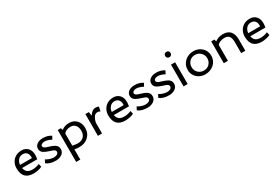

<svg xmlns="http://www.w3.org/2000/svg" viewBox="107 -2125 5442 3729"><g transform="rotate(-30 2828.5 -260.5)"><path d="M406.7 -293.5Q406.2 -350.6 376 -386.2Q345.7 -421.9 285.2 -421.9Q224.6 -421.9 184.6 -377.9Q144.5 -334 139.6 -267.1H404.8Q406.7 -288.6 406.7 -293.5ZM287.1 9.8Q46.4 9.8 46.4 -243.2Q46.4 -313.5 78.6 -372.1Q110.4 -430.7 168 -464.4Q225.6 -498 305.2 -498Q384.8 -498 439 -443.8Q493.2 -389.6 493.2 -288.6Q493.2 -254.9 483.4 -195.3H143.6Q154.3 -134.8 192.4 -101.6Q230.5 -68.4 308.1 -68.4Q385.7 -68.4 462.9 -101.6L478.5 -31.7Q445.3 -12.7 390.1 -1.5Q335 9.8 287.1 9.8Z M830.6 -192.9Q804.7 -202.1 773.4 -211.9Q698.7 -234.9 654.3 -261.7Q596.2 -296.9 596.2 -361.8Q596.7 -405.8 623 -437.5Q673.8 -498 781.2 -498Q888.7 -498 963.9 -445.8L927.7 -377.9Q898.4 -396 855.5 -410.2Q812.5 -424.3 776.4 -424.3Q740.2 -423.8 714.8 -409.2Q689.5 -394.5 689 -371.6Q689 -348.6 705.1 -335Q721.7 -321.3 747.1 -311.5Q772.5 -301.8 803.7 -293Q835 -284.2 866.2 -272Q897.5 -259.8 922.9 -244.1Q948.2 -228.5 964.8 -201.7Q981 -175.8 981 -139.6Q981 -103.5 964.4 -74.2Q947.8 -44.9 918.9 -26.4Q860.4 9.8 791 9.8Q649.9 9.8 575.7 -52.2L610.4 -119.6Q647.5 -94.7 695.8 -79.1Q744.1 -63.5 787.1 -64Q830.1 -64.5 859.4 -82Q888.7 -99.6 888.7 -135.3Q888.7 -170.9 830.6 -192.9Z M1324.2 -68.4Q1409.2 -68.4 1456.1 -118.2Q1502.9 -168 1502.9 -246.1Q1502.9 -325.2 1463.9 -372.6Q1424.8 -419.9 1356.9 -419.9Q1306.6 -419.9 1265.6 -402.3Q1224.6 -384.8 1205.1 -353V-84.5Q1273.9 -68.4 1324.2 -68.4ZM1205.1 228H1112.3V-488.3H1183.1L1196.8 -441.4Q1265.6 -498 1367.2 -498Q1468.8 -498 1532.2 -431.6Q1595.7 -365.2 1595.7 -252.4Q1595.7 -138.7 1516.6 -64.5Q1437.5 9.8 1315.4 9.8Q1257.8 9.8 1205.1 -1Z M1731.9 0V-488.3H1808.6L1824.2 -398.9Q1848.1 -443.4 1884.3 -470.7Q1920.4 -498 1960.9 -498Q2001.5 -498 2033.2 -483.4L2012.2 -386.2Q1981 -403.8 1951.7 -403.8Q1898.4 -403.8 1865.7 -350.6Q1833.5 -297.4 1824.7 -241.2V0Z M2463.9 -293.5Q2463.4 -350.6 2433.1 -386.2Q2402.8 -421.9 2342.3 -421.9Q2281.7 -421.9 2241.7 -377.9Q2201.7 -334 2196.8 -267.1H2461.9Q2463.9 -288.6 2463.9 -293.5ZM2344.2 9.8Q2103.5 9.8 2103.5 -243.2Q2103.5 -313.5 2135.7 -372.1Q2167.5 -430.7 2225.1 -464.4Q2282.7 -498 2362.3 -498Q2441.9 -498 2496.1 -443.8Q2550.3 -389.6 2550.3 -288.6Q2550.3 -254.9 2540.5 -195.3H2200.7Q2211.4 -134.8 2249.5 -101.6Q2287.6 -68.4 2365.2 -68.4Q2442.9 -68.4 2520 -101.6L2535.6 -31.7Q2502.4 -12.7 2447.3 -1.5Q2392.1 9.8 2344.2 9.8Z M2887.7 -192.9Q2861.8 -202.1 2830.6 -211.9Q2755.9 -234.9 2711.4 -261.7Q2653.3 -296.9 2653.3 -361.8Q2653.8 -405.8 2680.2 -437.5Q2731 -498 2838.4 -498Q2945.8 -498 3021 -445.8L2984.9 -377.9Q2955.6 -396 2912.6 -410.2Q2869.6 -424.3 2833.5 -424.3Q2797.4 -423.8 2772 -409.2Q2746.6 -394.5 2746.1 -371.6Q2746.1 -348.6 2762.2 -335Q2778.8 -321.3 2804.2 -311.5Q2829.6 -301.8 2860.8 -293Q2892.1 -284.2 2923.3 -272Q2954.6 -259.8 2980 -244.1Q3005.4 -228.5 3022 -201.7Q3038.1 -175.8 3038.1 -139.6Q3038.1 -103.5 3021.5 -74.2Q3004.9 -44.9 2976.1 -26.4Q2917.5 9.8 2848.1 9.8Q2707 9.8 2632.8 -52.2L2667.5 -119.6Q2704.6 -94.7 2752.9 -79.1Q2801.3 -63.5 2844.2 -64Q2887.2 -64.5 2916.5 -82Q2945.8 -99.6 2945.8 -135.3Q2945.8 -170.9 2887.7 -192.9Z M3370.1 -192.9Q3344.2 -202.1 3313 -211.9Q3238.3 -234.9 3193.8 -261.7Q3135.7 -296.9 3135.7 -361.8Q3136.2 -405.8 3162.6 -437.5Q3213.4 -498 3320.8 -498Q3428.2 -498 3503.4 -445.8L3467.3 -377.9Q3438 -396 3395 -410.2Q3352.1 -424.3 3315.9 -424.3Q3279.8 -423.8 3254.4 -409.2Q3229 -394.5 3228.5 -371.6Q3228.5 -348.6 3244.6 -335Q3261.2 -321.3 3286.6 -311.5Q3312 -301.8 3343.3 -293Q3374.5 -284.2 3405.8 -272Q3437 -259.8 3462.4 -244.1Q3487.8 -228.5 3504.4 -201.7Q3520.5 -175.8 3520.5 -139.6Q3520.5 -103.5 3503.9 -74.2Q3487.3 -44.9 3458.5 -26.4Q3399.9 9.8 3330.6 9.8Q3189.5 9.8 3115.2 -52.2L3149.9 -119.6Q3187 -94.7 3235.4 -79.1Q3283.7 -63.5 3326.7 -64Q3369.6 -64.5 3398.9 -82Q3428.2 -99.6 3428.2 -135.3Q3428.2 -170.9 3370.1 -192.9Z M3651.9 0V-488.3H3744.6V0ZM3654.8 -645Q3638.2 -661.1 3637.7 -688.5Q3638.2 -715.8 3654.8 -732.4Q3671.4 -749 3698.7 -749Q3726.1 -749 3742.2 -732.4Q3758.8 -715.8 3758.8 -688.5Q3758.8 -661.1 3742.2 -645Q3726.1 -628.4 3698.7 -628.4Q3671.4 -628.4 3654.8 -645Z M3973.6 -244.1Q3974.1 -168.9 4024.9 -118.7Q4075.7 -68.4 4151.4 -68.4Q4227.1 -68.4 4275.9 -118.2Q4324.7 -168 4325.2 -243.2Q4325.2 -318.4 4273.9 -369.1Q4222.2 -419.9 4147 -419.9Q4071.8 -419.9 4022.9 -369.6Q3974.1 -319.3 3973.6 -244.1ZM3880.9 -230.5Q3880.9 -293.9 3902.8 -342.8Q3924.8 -390.6 3961.9 -424.8Q3999.5 -459 4049.3 -478.5Q4099.1 -498 4153.8 -498Q4267.1 -498 4342.3 -427.7Q4417.5 -357.4 4418 -246.1Q4418 -191.9 4396 -144Q4374 -95.7 4336.9 -62.5Q4299.3 -29.3 4249.5 -9.8Q4199.7 9.8 4135.3 9.8Q4070.8 9.8 4010.7 -21.5Q3950.7 -52.7 3915.5 -109.4Q3880.4 -167 3880.9 -230.5Z M5037.6 -253.4V0H4944.8V-247.6Q4944.8 -332 4913.6 -376Q4882.3 -419.9 4808.6 -419.9Q4757.3 -419.9 4712.4 -401.9Q4667.5 -383.8 4647 -352.5V0H4554.2V-488.3H4625L4639.2 -439.9Q4713.4 -498 4820.3 -498Q4927.2 -498 4982.4 -434.6Q5037.6 -371.1 5037.6 -253.4Z M5523.9 -293.5Q5523.4 -350.6 5493.2 -386.2Q5462.9 -421.9 5402.3 -421.9Q5341.8 -421.9 5301.8 -377.9Q5261.7 -334 5256.8 -267.1H5522Q5523.9 -288.6 5523.9 -293.5ZM5404.3 9.8Q5163.6 9.8 5163.6 -243.2Q5163.6 -313.5 5195.8 -372.1Q5227.5 -430.7 5285.2 -464.4Q5342.8 -498 5422.4 -498Q5502 -498 5556.2 -443.8Q5610.4 -389.6 5610.4 -288.6Q5610.4 -254.9 5600.6 -195.3H5260.7Q5271.5 -134.8 5309.6 -101.6Q5347.7 -68.4 5425.3 -68.4Q5502.9 -68.4 5580.1 -101.6L5595.7 -31.7Q5562.5 -12.7 5507.3 -1.5Q5452.1 9.8 5404.3 9.8Z"/></g></svg>

Font: Spinnaker
Style: Regular
Weight: 400
Designer: Elena Albertoni
Foundry: Elena Albertoni
Version: Version 1.001